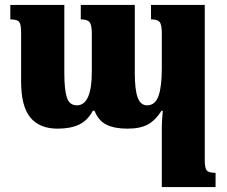

<svg xmlns="http://www.w3.org/2000/svg" viewBox="-20 -512 923 782"><path d="M814 -492V141Q814 172 822 182Q830 192 858 192V250H639V8Q639 -15 643 -61H638Q614 -23 583 -5.5Q552 12 499 12Q447 12 414 -4Q381 -20 365 -61H358Q337 -21 302 -4.5Q267 12 215 12Q141 12 103.5 -33.5Q66 -79 66 -180V-378Q66 -413 58 -423Q50 -433 22 -433V-492H242V-214Q242 -146 252.5 -114.5Q263 -83 293 -83Q354 -83 354 -221V-374Q354 -410 345 -421.5Q336 -433 309 -433V-492H529V-214Q529 -148 540.5 -115.5Q552 -83 579 -83Q612 -83 625.5 -121Q639 -159 639 -232V-377Q639 -411 630.5 -422Q622 -433 595 -433V-492Z"/></svg>

Font: Noto Serif Armenian Black Narrow
Style: Regular
Weight: 900
Width: 4
Designer: Monotype Design team
Foundry: Monotype Imaging Inc.
Version: Version 1.000